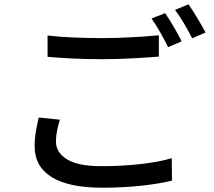

<svg xmlns="http://www.w3.org/2000/svg" viewBox="-20 -835 996 892"><path d="M747 -774Q756 -761 766.5 -744.5Q777 -728 787.5 -710Q798 -692 807.5 -674.5Q817 -657 824 -643L761 -616Q747 -645 725.5 -683Q704 -721 684 -749ZM856 -815Q865 -802 876 -784.5Q887 -767 898 -749Q909 -731 918.5 -714Q928 -697 935 -684L873 -657Q857 -688 835.5 -725Q814 -762 793 -789ZM201 -670Q253 -664 317.5 -661Q382 -658 454 -658Q524 -658 594.5 -662Q665 -666 718 -671V-572Q694 -570 662 -568Q630 -566 595 -564Q560 -562 524 -561Q488 -560 455 -560Q383 -560 320.5 -563Q258 -566 201 -571ZM258 -279Q250 -252 245 -227.5Q240 -203 240 -177Q240 -127 291 -95Q342 -63 451 -63Q548 -63 634.5 -73Q721 -83 778 -100L779 4Q724 18 639.5 27.5Q555 37 454 37Q300 37 220.5 -12Q141 -61 141 -155Q141 -193 147 -226.5Q153 -260 160 -289Z"/></svg>

Font: Kinto Sans Med
Style: Regular
Weight: 500
Designer: Authors: Ryoko NISHIZUKA  (kana & ideographs); Paul D. Hunt (Latin, Greek & Cyrillic); Wenlong ZHANG  (bopomofo); Sandol
Foundry: Adobe Systems Incorporated, ookami Inc.
Version: Version 0.001